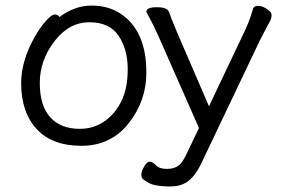

<svg xmlns="http://www.w3.org/2000/svg" viewBox="-20 -506 1017 690"><path d="M506 -464Q506 -480 543.5 -480Q581 -480 587 -464Q595 -441 615 -393L731 -124L854 -383Q874 -422 890 -476Q893 -485 907.5 -485Q922 -485 939 -474Q956 -463 956 -452Q956 -441 950.5 -430.5Q945 -420 934 -399.5Q923 -379 914 -361L703 82Q683 124 657.5 144Q632 164 593 164H583Q564 164 540 160Q516 156 493 137Q488 132 488 121Q488 110 498 92.5Q508 75 518 75Q528 75 540.5 88Q553 101 579.5 101Q606 101 621.5 89Q637 77 651 46L695 -46L549 -377Q527 -425 516.5 -443.5Q506 -462 506 -464ZM194 -445Q249 -486 309 -486Q369 -486 413 -457Q506 -396 506 -245Q506 -143 442 -62.5Q378 18 272.5 18Q167 18 111.5 -42.5Q56 -103 56 -207Q56 -287 105 -374Q126 -410 146 -432Q166 -454 176.5 -454Q187 -454 194 -445ZM267 -43Q316 -43 354.5 -69.5Q393 -96 416 -142Q439 -188 439 -258Q439 -328 406.5 -377Q374 -426 301 -426Q228 -426 175.5 -357.5Q123 -289 123 -207.5Q123 -126 160.5 -84.5Q198 -43 267 -43Z"/></svg>

Font: LXGW WenKai Lite
Style: Regular
Weight: 400
Designer: LXGW / Fontworks Inc.
Foundry: LXGW / Fontworks Inc.
Version: Version 1.511; March 25, 2025